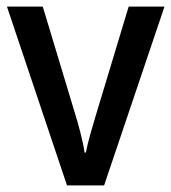

<svg xmlns="http://www.w3.org/2000/svg" viewBox="-20 -559 517 579"><path d="M182 0H294L476 -539H368L271 -218C259 -178 244 -128 239 -99H235C230 -135 216 -186 204 -224L109 -539H1Z"/></svg>

Font: Noto Sans Khmer SemiCondensed Medium
Style: Regular
Weight: 500
Width: 4
Designer: Danh Hong and the Monotype Design Team
Foundry: Monotype Imaging Inc.
Version: Version 2.004